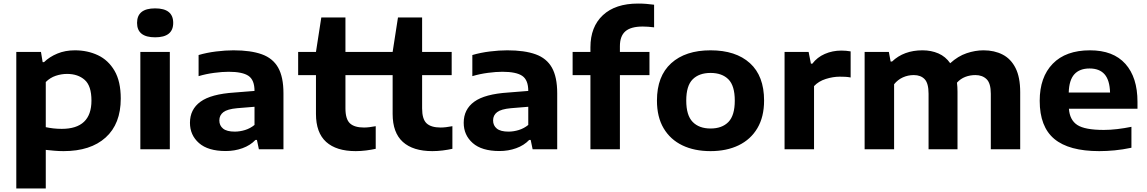

<svg xmlns="http://www.w3.org/2000/svg" viewBox="-20 -838 6442 1078"><path d="M71.5 220V-546.5H210L219.5 -489H227Q258 -519 302 -537.2Q346 -555.5 400.5 -555.5Q471.5 -555.5 529.8 -528Q588 -500.5 623 -440.8Q658 -381 658 -284.5Q658 -142.5 573.2 -66Q488.5 10.5 337 10.5Q310 10.5 284.5 8.2Q259 6 237 3.5V220ZM326.5 -114.5Q493.5 -114.5 493.5 -273.5Q493.5 -356 455.5 -389.5Q417.5 -423 356.5 -423Q324.5 -423 293 -412.5Q261.5 -402 237 -377.5V-124Q255.5 -120 278.5 -117.2Q301.5 -114.5 326.5 -114.5Z M768 0V-546.5H933.5V0ZM851 -628.5Q749.5 -628.5 749.5 -709.5Q749.5 -791 851 -791Q952.5 -791 952.5 -709.5Q952.5 -628.5 851 -628.5Z M1247.5 10Q1148 10 1097.2 -34.8Q1046.5 -79.5 1046.5 -148.5Q1046.5 -224 1105.8 -267Q1165 -310 1296.5 -318.5L1409 -327.5Q1409 -389 1375.2 -412Q1341.5 -435 1263.5 -435Q1228 -435 1182.5 -429Q1137 -423 1095 -410.5V-529Q1140.5 -542.5 1193.2 -549Q1246 -555.5 1291 -555.5Q1388 -555.5 1450 -533.2Q1512 -511 1541.8 -458.2Q1571.5 -405.5 1571.5 -314.5V0H1433.5L1422.5 -52.5H1414.5Q1385 -21.5 1341 -5.8Q1297 10 1247.5 10ZM1211.5 -162Q1211.5 -133 1232.5 -116Q1253.5 -99 1298 -99Q1326.5 -99 1355.8 -108Q1385 -117 1409 -136.5V-238.5L1311.5 -230.5Q1256.5 -225.5 1234 -208.2Q1211.5 -191 1211.5 -162Z M1977 10.5Q1868.5 10.5 1811.2 -41.2Q1754 -93 1754 -198.5V-416H1654V-546.5H1754L1784 -740H1919.5V-546.5H2085.5V-416H1919.5V-229.5Q1919.5 -169 1944.8 -145.5Q1970 -122 2023.5 -122Q2050.5 -122 2089.5 -129.5V-2.5Q2064.5 3 2035 6.8Q2005.5 10.5 1977 10.5Z M2407.5 10.5Q2299 10.5 2241.8 -41.2Q2184.5 -93 2184.5 -198.5V-416H2084.5V-546.5H2184.5L2214.5 -740H2350V-546.5H2516V-416H2350V-229.5Q2350 -169 2375.2 -145.5Q2400.5 -122 2454 -122Q2481 -122 2520 -129.5V-2.5Q2495 3 2465.5 6.8Q2436 10.5 2407.5 10.5Z M2784.5 10Q2685 10 2634.2 -34.8Q2583.5 -79.5 2583.5 -148.5Q2583.5 -224 2642.8 -267Q2702 -310 2833.5 -318.5L2946 -327.5Q2946 -389 2912.2 -412Q2878.5 -435 2800.5 -435Q2765 -435 2719.5 -429Q2674 -423 2632 -410.5V-529Q2677.5 -542.5 2730.2 -549Q2783 -555.5 2828 -555.5Q2925 -555.5 2987 -533.2Q3049 -511 3078.8 -458.2Q3108.5 -405.5 3108.5 -314.5V0H2970.5L2959.5 -52.5H2951.5Q2922 -21.5 2878 -5.8Q2834 10 2784.5 10ZM2748.5 -162Q2748.5 -133 2769.5 -116Q2790.5 -99 2835 -99Q2863.5 -99 2892.8 -108Q2922 -117 2946 -136.5V-238.5L2848.5 -230.5Q2793.5 -225.5 2771 -208.2Q2748.5 -191 2748.5 -162Z M3295 0V-416H3195V-546.5H3295V-572.5Q3295 -687.5 3365 -752.8Q3435 -818 3562.5 -818Q3588.5 -818 3609 -816.2Q3629.5 -814.5 3652.5 -811.5V-684.5Q3617.5 -689 3588.5 -689Q3522 -689 3491.2 -662.2Q3460.5 -635.5 3460.5 -578.5V-546.5H3626.5V-416H3460.5V0Z M3969.5 10.5Q3878.5 10.5 3811 -22Q3743.5 -54.5 3706 -117.8Q3668.5 -181 3668.5 -273.5Q3668.5 -410.5 3748.5 -483Q3828.5 -555.5 3969.5 -555.5Q4111 -555.5 4190.5 -483.5Q4270 -411.5 4270 -273.5Q4270 -182 4232.5 -118.5Q4195 -55 4127.2 -22.2Q4059.5 10.5 3969.5 10.5ZM3969.5 -116.5Q4034 -116.5 4069.8 -153.2Q4105.5 -190 4105.5 -273Q4105.5 -356.5 4069.8 -392.5Q4034 -428.5 3969.5 -428.5Q3905 -428.5 3869 -392.5Q3833 -356.5 3833 -273.5Q3833 -190.5 3869 -153.5Q3905 -116.5 3969.5 -116.5Z M4385 0V-546.5H4520L4533 -480.5H4541Q4568 -516.5 4611 -535.2Q4654 -554 4704 -554Q4730.5 -554 4756 -549.5V-403Q4741.5 -406 4725.2 -406.8Q4709 -407.5 4694.5 -407.5Q4657.5 -407.5 4616.8 -394.8Q4576 -382 4550.5 -354.5V0Z M4834.5 0V-546.5H4970.5L4980.5 -492.5H4988.5Q5054.5 -555.5 5159.5 -555.5Q5208.5 -555.5 5248.8 -538Q5289 -520.5 5315 -483Q5359 -523 5407.2 -539.2Q5455.5 -555.5 5502 -555.5Q5563 -555.5 5609.5 -531.5Q5656 -507.5 5682 -455.8Q5708 -404 5708 -320.5V0H5543V-311.5Q5543 -370.5 5519.2 -393.5Q5495.5 -416.5 5456.5 -416.5Q5426 -416.5 5399.5 -406.2Q5373 -396 5353 -374Q5356 -350 5356 -322.5V0H5193.5V-311.5Q5193.5 -370.5 5171.5 -393.5Q5149.5 -416.5 5110.5 -416.5Q5078 -416.5 5049.2 -403.5Q5020.5 -390.5 5000 -365V0Z M6152 10.5Q5981.5 10.5 5899.5 -58Q5817.5 -126.5 5817.5 -272Q5817.5 -405 5890.8 -480.2Q5964 -555.5 6100 -555.5Q6230.5 -555.5 6298.5 -479.5Q6366.5 -403.5 6366.5 -266.5V-227.5H5981.5Q5986 -164 6028.8 -136.2Q6071.5 -108.5 6177.5 -108.5Q6212.5 -108.5 6253 -113.2Q6293.5 -118 6332.5 -126V-8.5Q6283 2 6238.2 6.2Q6193.5 10.5 6152 10.5ZM6097.5 -453.5Q6041.5 -453.5 6012 -421Q5982.5 -388.5 5980.5 -318.5H6212.5Q6210.5 -388 6181.8 -420.8Q6153 -453.5 6097.5 -453.5Z"/></svg>

Font: Encode Sans Expanded
Style: Bold
Weight: 700
Width: 7
Designer: Multiple Designers
Foundry: Impallari Type
Version: Version 3.000; ttfautohint (v1.8.3) -l 8 -r 50 -G 200 -x 14 